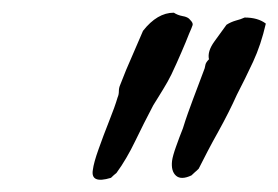

<svg xmlns="http://www.w3.org/2000/svg" viewBox="-20 -749 449 310"><path d="M168 -469.7Q164.1 -466.8 159.2 -461.9Q126 -451.7 129.9 -474.6Q131.3 -486.3 139.2 -508.3Q147 -530.3 156.2 -553.5Q165.5 -576.7 169.9 -591.8Q171.9 -596.2 171.9 -601.6Q171.9 -606.9 173.8 -611.3Q178.7 -624 183.6 -636Q188.5 -647.9 193.4 -658.7L210.9 -699.2Q233.9 -728.5 260.7 -728.5Q266.6 -724.6 274.4 -723.1Q283.7 -721.7 287.1 -716.8Q292 -711.9 291 -708.5Q290 -705.1 285.2 -694.3Q280.3 -681.6 272.9 -664.6Q265.6 -647.5 256.8 -628.9Q253.9 -623 250.5 -616.9Q247.1 -610.8 243.2 -604.5Q239.3 -598.1 235.4 -591.8Q231.4 -585.4 227.5 -579.1Q219.7 -564.5 212.4 -549.8Q205.1 -535.2 198.2 -521Q191.4 -506.8 183.8 -493.9Q176.3 -481 168 -469.7ZM375 -720.7Q396.5 -720.7 409.2 -710.9Q401.4 -676.8 388.7 -649.4Q376 -622.1 362.3 -595.7Q350.1 -568.4 332.5 -536.6Q323.2 -520 315.4 -505.1Q307.6 -490.2 300.8 -476.6Q296.9 -472.7 294.9 -471.2Q293 -469.7 289.1 -465.8Q272.5 -458 264.2 -465.3Q255.9 -472.7 257.8 -489.3Q258.8 -497.1 264.2 -512.2Q269.5 -527.3 275.4 -542Q279.3 -554.7 283.4 -566.2Q287.6 -577.6 291.5 -588.4Q295.4 -599.1 299.8 -610.4Q304.2 -621.6 308.6 -633.8Q311 -639.2 311.5 -643.6Q312 -647.9 317.4 -653.3Q314.5 -666 326.2 -682.1L345.7 -709Q352.5 -713.4 360.8 -715.8Q364.7 -716.8 368.2 -718Q371.6 -719.2 375 -720.7Z"/></svg>

Font: Taprom
Style: Regular
Weight: 400
Designer: Danh Hong
Version: Version 8.002; ttfautohint (v1.8.3)